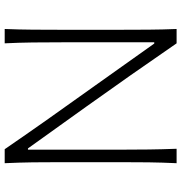

<svg xmlns="http://www.w3.org/2000/svg" viewBox="3 -775 772 818"><g transform="rotate(90 389.0 -366.0)"><path d="M103.5 0H164.6Q161.6 -62 160.9 -119.1Q160.2 -176.3 160.2 -243.7V-637.2H165.5L344.2 -385.7Q425.3 -272.5 491.2 -179Q557.1 -85.4 615.7 0H675.3Q672.4 -62 671.6 -119.1Q670.9 -176.3 670.9 -243.7V-488.3Q670.9 -556.2 671.6 -613.3Q672.4 -670.4 675.3 -732.4H613.8Q616.2 -670.4 616.9 -613.3Q617.7 -556.2 617.7 -488.3V-99.1H612.3L433.6 -348.6Q367.7 -440.9 301 -535.9Q234.4 -630.9 164.6 -732.4H103.5Q106 -670.4 106.4 -613.3Q106.9 -556.2 106.9 -488.3V-243.7Q106.9 -176.3 106.4 -119.1Q106 -62 103.5 0Z"/></g></svg>

Font: Pinar FD VF
Style: Regular
Weight: 300
Designer: Amin Abedi
Version: Version 2.000